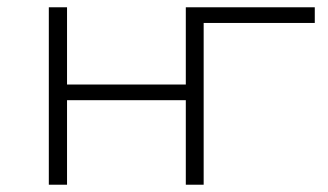

<svg xmlns="http://www.w3.org/2000/svg" viewBox="-20 -507 900 527"><path d="M114 0V-487H164V-275H490V-487H844V-444H539V0H490V-232H164V0Z"/></svg>

Font: Nunito Sans 10pt Expanded ExtraLight
Style: Regular
Weight: 250
Width: 7
Designer: Vernon Adams
Foundry: Vernon Adams
Version: Version 3.101;gftools[0.9.27]